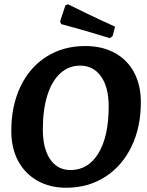

<svg xmlns="http://www.w3.org/2000/svg" viewBox="-20 -869 690 901"><path d="M33 -255Q33 -372 76 -462.5Q119 -553 198 -603Q277 -653 380 -653Q459 -653 518 -621Q577 -589 609 -529.5Q641 -470 641 -389Q641 -272 597 -181Q553 -90 473.5 -39Q394 12 290 12Q214 12 155.5 -21Q97 -54 65 -114Q33 -174 33 -255ZM490 -370Q490 -460 454 -510.5Q418 -561 356 -561Q303 -561 263.5 -525.5Q224 -490 202.5 -422.5Q181 -355 181 -262Q181 -172 215.5 -121.5Q250 -71 311 -71Q394 -71 442 -150Q490 -229 490 -370ZM287 -844 299 -849Q318 -839 385.5 -806.5Q453 -774 520 -744L508 -699L495 -690Q424 -712 355.5 -731.5Q287 -751 267 -756L262 -769Z"/></svg>

Font: Alegreya
Style: Bold Italic
Weight: 700
Italic angle: -7°
Designer: Juan Pablo del Peral
Foundry: Huerta Tipografica
Version: Version 2.007; ttfautohint (v1.6)